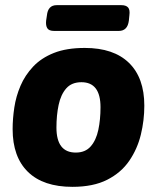

<svg xmlns="http://www.w3.org/2000/svg" viewBox="-20 -717 609 745"><path d="M261 8Q148 8 88.5 -50Q29 -108 29 -216Q29 -256 35.5 -299.5Q42 -343 59.5 -384Q77 -425 108.5 -458.5Q140 -492 189 -511.5Q238 -531 309 -531Q421 -531 480.5 -473Q540 -415 540 -307Q540 -250 526.5 -194.5Q513 -139 481.5 -93Q450 -47 396 -19.5Q342 8 261 8ZM274 -125Q311 -125 332 -149Q353 -173 361.5 -213Q370 -253 370 -301Q370 -398 296 -398Q258 -398 237 -374Q216 -350 207.5 -310Q199 -270 199 -222Q199 -125 274 -125ZM190 -597Q170 -597 163.5 -607.5Q157 -618 159 -637L162 -657Q166 -697 200 -697H451Q469 -697 477 -688Q485 -679 482 -657L480 -637Q475 -597 441 -597Z"/></svg>

Font: Asap ExtraBold
Style: Italic
Weight: 800
Italic angle: -6°
Designer: Pablo Cosgaya
Foundry: Omnibus-Type
Version: Version 3.001; ttfautohint (v1.8.4.7-5d5b)